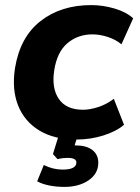

<svg xmlns="http://www.w3.org/2000/svg" viewBox="-20 -537 549 754"><path d="M280 11Q193 11 134.5 -24.5Q76 -60 51 -123Q26 -186 39 -270Q59 -392 139.5 -454.5Q220 -517 338 -517Q384 -517 430 -503.5Q476 -490 503 -465L457 -363Q434 -382 403 -392Q372 -402 343 -402Q286 -402 245 -367.5Q204 -333 193 -261Q182 -191 211 -148.5Q240 -106 306 -106Q333 -106 365.5 -116.5Q398 -127 427 -149L467 -47Q437 -21 386 -5Q335 11 280 11ZM233 197Q202 197 174 191.5Q146 186 126 175L152 111Q188 129 226 129Q280 129 280 101Q280 83 245 83Q237 83 227.5 84Q218 85 206 88L188 68L215 -20H290L273 34H277Q319 34 342.5 52Q366 70 366 102Q366 145 328 171Q290 197 233 197Z"/></svg>

Font: Mulish ExtraBold
Style: Italic
Weight: 800
Italic angle: -9°
Designer: Vernon Adams
Foundry: Vernon Adams
Version: Version 3.603; ttfautohint (v1.8.3)